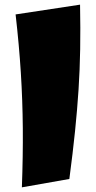

<svg xmlns="http://www.w3.org/2000/svg" viewBox="-20 -787 412 825"><path d="M74 18Q79 -116 78 -236Q77 -356 69.5 -475Q62 -594 47 -725L324 -767Q326 -664 324.5 -575.5Q323 -487 317.5 -402Q312 -317 302.5 -224Q293 -131 278 -18Z"/></svg>

Font: Marhey Light
Style: Regular
Weight: 300
Designer: Nur Syamsi & Bustanul Arifin
Foundry: Namelatype
Version: Version 1.000